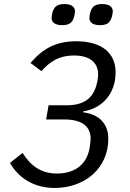

<svg xmlns="http://www.w3.org/2000/svg" viewBox="-20 -913 640 945"><path d="M248.9 12.1C397 12.1 513.1 -84.2 513.1 -230.1C513.1 -302.9 469.1 -350.1 389.9 -360.1V-365.1C474.1 -377.1 549 -443.9 549 -557.2C549 -650.9 481.9 -709.9 355.8 -709.9C253.9 -709.9 190 -672.9 130 -603L183.9 -562.9C228 -612.9 274.1 -639.9 344.1 -639.9C421.2 -639.9 463.1 -605.1 463.1 -546.9C463.1 -538 462 -529.8 460.9 -524.1L459.2 -513.1C445 -437.1 400.9 -394.9 310 -394.9H219.1L207 -324.9H297.9C389.9 -324.9 426.1 -285.9 426.1 -230.1C426.1 -223 425.1 -214.8 424 -207L421.2 -186.1C408 -105.1 350.1 -58.9 259.9 -58.9C186.1 -58.9 133.9 -93 90.9 -160.2L29.1 -111.2C70 -39.1 144.9 12.1 248.9 12.1ZM234 -824.9C234 -806.1 247.2 -789.1 285.9 -789.1C326 -789.1 338.1 -806.1 345.2 -832C346.9 -839.1 349.1 -850.1 349.1 -856.9C349.1 -876.1 335.9 -893.1 296.9 -893.1C257.1 -893.1 245 -876.1 237.9 -850.1C236.2 -843 234 -832 234 -824.9ZM420.1 -824.9C420.1 -806.1 432.9 -789.1 471.9 -789.1C512.1 -789.1 524.1 -806.1 530.9 -832C533 -839.1 535.2 -850.1 535.2 -856.9C535.2 -876.1 522 -893.1 483 -893.1C443.2 -893.1 431.1 -876.1 424 -850.1C421.9 -843 420.1 -832 420.1 -824.9Z"/></svg>

Font: Margiela Mono Italic Italic
Style: Regular
Weight: 400
Designer: Mike Abbink, Paul van der Laan, Pieter van Rosmalen
Foundry: Bold Monday
Version: Version 2.003 2021